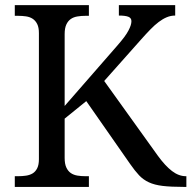

<svg xmlns="http://www.w3.org/2000/svg" viewBox="-20 -734 752 754"><path d="M440.9 -555.2Q457 -573.7 467.8 -588.1Q478.5 -602.5 484.6 -614.3Q490.7 -626 493.4 -634.8Q496.1 -643.6 496.1 -650.9Q496.1 -663.6 483.9 -668.2Q471.7 -672.9 446.8 -672.9V-713.9H668V-672.9Q650.9 -672.9 635 -666.3Q619.1 -659.7 603.3 -647.7Q587.4 -635.7 570.6 -618.4Q553.7 -601.1 534.2 -579.1L389.2 -416L600.1 -122.1Q628.9 -82.5 655.5 -62.3Q682.1 -42 710 -42H711.9V0H701.2Q650.9 0 618.7 -3.9Q586.4 -7.8 564.5 -18.1Q542.5 -28.3 526.1 -45.7Q509.8 -63 491.2 -89.8L318.8 -336.9L233.9 -268.1V-113.8Q233.9 -90.3 240.5 -76.2Q247.1 -62 258.1 -54.4Q269 -46.9 284.2 -44.4Q299.3 -42 315.9 -42H329.1V0H38.1V-42H50.8Q67.4 -42 82.3 -44.2Q97.2 -46.4 108.4 -53.2Q119.6 -60.1 126.2 -73.5Q132.8 -86.9 132.8 -108.9V-604Q132.8 -626 126.2 -639.4Q119.6 -652.8 108.4 -660.2Q97.2 -667.5 82.3 -669.7Q67.4 -671.9 50.8 -671.9H38.1V-713.9H329.1V-671.9H315.9Q299.3 -671.9 284.2 -669.4Q269 -667 258.1 -659.4Q247.1 -651.9 240.5 -637.7Q233.9 -623.5 233.9 -600.1V-317.9Z"/></svg>

Font: Noto Serif
Style: Regular
Weight: 400
Designer: Monotype Design team
Foundry: Monotype Imaging Inc.
Version: Version 1.02